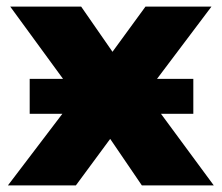

<svg xmlns="http://www.w3.org/2000/svg" viewBox="-20 -562 673 582"><path d="M410 0 314 -141 210 0H4L169 -217H70V-323H171L11 -542H226L321 -405L421 -542H621L456 -323H566V-217H468L628 0Z"/></svg>

Font: CMG Sans ExtraBold
Style: Regular
Weight: 800
Designer: Julieta Ulanovsky
Foundry: Julieta Ulanovsky
Version: Version 7.200